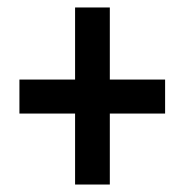

<svg xmlns="http://www.w3.org/2000/svg" viewBox="-20 -677 494 514"><path d="M181 -373H32V-464H181V-657H274V-464H422V-373H274V-183H181Z"/></svg>

Font: Noto Sans Telugu UI ExtraCondensed SemiBold
Style: Regular
Weight: 600
Width: 2
Designer: Jelle Bosma - Monotype Design Team
Foundry: Monotype Imaging Inc.
Version: Version 2.005; ttfautohint (v1.8.4.7-5d5b)